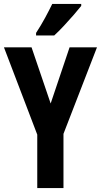

<svg xmlns="http://www.w3.org/2000/svg" viewBox="-20 -1047 512 974"><path d="M237 -522 333 -807H472L302 -368V-93H169V-364L0 -807H140ZM392 -1017Q378 -999 354.5 -972Q331 -945 304.5 -916.5Q278 -888 255 -867H163V-880Q189 -920 209 -957Q229 -994 245 -1027H392Z"/></svg>

Font: Noto Sans Kannada UI ExtraCondensed
Style: Bold
Weight: 700
Width: 2
Designer: Jelle Bosma - Monotype Design Team
Foundry: Monotype Imaging Inc.
Version: Version 2.005; ttfautohint (v1.8.4.7-5d5b)